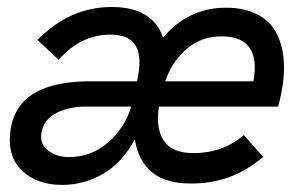

<svg xmlns="http://www.w3.org/2000/svg" viewBox="-20 -516 858 546"><path d="M156.2 9.8Q86.4 9.8 44.2 -29.3Q2 -68.4 8.8 -136.2Q21.5 -280.3 223.6 -284.7H369.6Q384.8 -351.6 366.7 -384.5Q348.6 -417.5 293.5 -417.5Q210.4 -417.5 146.5 -346.2L86.4 -402.3Q178.7 -496.1 297.4 -496.1Q358.4 -496.1 394.8 -472.7Q431.2 -449.2 443.4 -409.2Q516.1 -494.1 622.1 -494.1Q668.5 -494.1 702.4 -479.5Q736.3 -464.8 755.1 -439.2Q773.9 -413.6 782 -377.9Q790 -342.3 786.9 -301Q783.7 -259.8 771 -212.9H432.1Q422.4 -150.9 445.8 -115.7Q469.2 -80.6 530.8 -80.6Q613.3 -80.6 673.3 -131.8L728.5 -69.8Q679.2 -28.8 629.6 -11.5Q580.1 5.9 523.4 5.9Q450.2 5.9 411.9 -26.4Q373.5 -58.6 363.3 -119.6Q328.1 -54.2 274.2 -22.2Q220.2 9.8 156.2 9.8ZM449.7 -284.7H700.7Q723.6 -412.6 609.9 -412.6Q551.3 -412.6 509.8 -376Q468.3 -339.4 449.7 -284.7ZM175.8 -69.3Q240.7 -69.3 288.6 -112.1Q336.4 -154.8 353 -212.9H219.7Q169.9 -211.9 135.7 -192.1Q101.6 -172.4 97.2 -133.8Q94.2 -104 118.4 -86.7Q142.6 -69.3 175.8 -69.3Z"/></svg>

Font: HK Grotesk Medium Italic
Style: Regular
Weight: 500
Italic angle: -13°
Designer: Alfredo Marco Pradil and Stefan Peev
Foundry: Hanken Design Co.
Version: Version 1.000;PS 001.000;hotconv 1.0.88;makeotf.lib2.5.64775